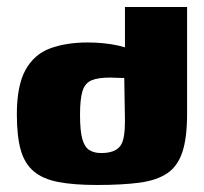

<svg xmlns="http://www.w3.org/2000/svg" viewBox="-20 -525 580 547"><path d="M28 -199Q28 -281 52.5 -325.5Q77 -370 122.5 -387Q168 -404 230 -404Q250 -404 272.5 -402Q295 -400 315.5 -395.5Q336 -391 352 -384.5Q368 -378 377 -371L336 -354V-505H513V-201Q513 -132 499.5 -91.5Q486 -51 456 -31Q426 -11 377 -4.5Q328 2 256 2Q190 2 146 -6.5Q102 -15 76 -37Q50 -59 39 -98Q28 -137 28 -199ZM268 -89Q288 -89 301.5 -94Q315 -99 322.5 -109Q330 -119 333 -137Q336 -155 336 -181L334 -303Q330 -303 323.5 -303Q317 -303 309.5 -303.5Q302 -304 294 -304Q259 -304 240.5 -296Q222 -288 215 -265.5Q208 -243 208 -198Q208 -152 214.5 -129Q221 -106 234.5 -97.5Q248 -89 268 -89Z"/></svg>

Font: Genos Thin ExtraBold
Style: Regular
Weight: 800
Version: Version 1.010